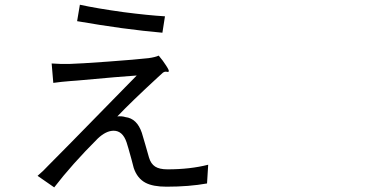

<svg xmlns="http://www.w3.org/2000/svg" viewBox="-20 -771 1540 811"><path d="M209 20.5 173.8 -3.9 138.7 -28.3Q164.1 -49.8 183.6 -71.3Q214.8 -101.6 506.8 -400.4Q543.9 -438.5 557.6 -452.1Q496.1 -448.2 305.7 -430.7Q286.1 -429.7 278.3 -428.7Q240.2 -425.8 205.1 -420.9L198.2 -502.9Q235.4 -500 275.4 -501Q314.5 -502 435.1 -510.7Q555.7 -519.5 607.4 -525.4Q635.7 -529.3 650.4 -536.1Q668 -515.6 681.6 -494.1Q696.3 -471.7 692.4 -468.8Q689.5 -465.8 684.6 -467.8Q675.8 -469.7 668 -463.9Q650.4 -448.2 645.5 -443.4Q535.2 -341.8 475.6 -279.3Q495.1 -281.2 509.8 -276.4Q558.6 -270.5 579.1 -210Q583 -196.3 593.8 -160.2Q604.5 -121.1 609.4 -105.5Q617.2 -79.1 635.3 -67.4Q653.3 -55.7 687.5 -55.7Q783.2 -55.7 859.4 -75.2L854.5 3.9Q778.3 17.6 683.6 17.6Q626 17.6 594.7 1Q559.6 -17.6 544.9 -61.5Q542 -71.3 535.2 -98.6Q520.5 -152.3 514.6 -169.9Q498 -218.8 460 -218.8Q427.7 -218.8 392.6 -185.5Q283.2 -76.2 209 20.5ZM666 -632.8Q587.9 -639.6 493.2 -652.3Q401.4 -665 305.7 -681.6L317.4 -751Q388.7 -735.4 502 -719.7Q607.4 -706.1 676.8 -702.1Z"/></svg>

Font: Bpmf GenSeki Gothic R
Style: R
Weight: 400
Foundry: But Ko
Version: Version 1.320